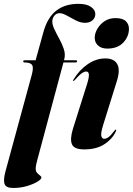

<svg xmlns="http://www.w3.org/2000/svg" viewBox="-53 -750 675 976"><path d="M65 -438Q65 -443.5 72 -443.5H128L167 -584.5Q188 -661.5 233 -696Q278 -730.5 345 -730.5Q388 -730.5 409.8 -714.8Q431.5 -699 431.5 -678.5Q431.5 -659.5 417.2 -646.8Q403 -634 379 -634Q356.5 -634 332.5 -646.2Q308.5 -658.5 286.8 -670.8Q265 -683 250 -683Q235.5 -683 226 -673.2Q216.5 -663.5 213.5 -649Q210.5 -629.5 221.5 -605.5Q232.5 -581.5 247.2 -555Q262 -528.5 271.2 -501.2Q280.5 -474 273.5 -448L272.5 -443.5H332.5Q339 -443.5 339 -438.5Q339 -432.5 330 -432.5H269.5L137 61.5Q128.5 91.5 128.5 107.5Q128.5 121.5 135.8 129.2Q143 137 150.2 142Q157.5 147 157.5 152.5Q157.5 161 137.2 173.5Q117 186 84.2 195.8Q51.5 205.5 13.5 205.5Q-21 205.5 -29.2 186.5Q-37.5 167.5 -25 120.5L108 -368Q118.5 -405.5 110.5 -419Q102.5 -432.5 72 -432.5Q65 -432.5 65 -438ZM492.5 -503Q462.5 -503 445.5 -518.5Q428.5 -534 428.5 -558Q428.5 -580.5 442 -603.8Q455.5 -627 479 -642.5Q502.5 -658 533.5 -658Q570.5 -658 586.5 -642.5Q602.5 -627 602.5 -603.5Q602.5 -564.5 573.8 -533.8Q545 -503 492.5 -503ZM471.5 -115Q458.5 -73 462 -58.8Q465.5 -44.5 477 -44.5Q487 -44.5 498.8 -53Q510.5 -61.5 527.5 -84Q533.5 -92 535.5 -91.5Q540.5 -91.5 534.5 -79Q515.5 -40.5 475.5 -15.5Q435.5 9.5 375 9.5Q324 9.5 312.8 -16.5Q301.5 -42.5 318 -96L389.5 -322.5Q400.5 -358 398.8 -372.2Q397 -386.5 385.5 -386.5Q375.5 -386.5 362.5 -377.5Q349.5 -368.5 327.5 -343.5Q322 -338 319.5 -338Q316 -338.5 320.5 -345.5Q349.5 -393.5 392.2 -423.2Q435 -453 483 -453Q526 -453 542.5 -425Q559 -397 542 -341Z"/></svg>

Font: Fraunces 144pt S000
Style: Bold Italic
Weight: 700
Italic angle: -16°
Version: Version 1.000; ttfautohint (v1.8.3)